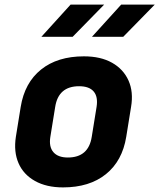

<svg xmlns="http://www.w3.org/2000/svg" viewBox="-20 -805 693 835"><path d="M254 10Q182 10 132 -18Q82 -46 60.5 -95.5Q39 -145 49 -210L70 -340Q87 -445 158.5 -502.5Q230 -560 345 -560Q418 -560 467.5 -532Q517 -504 539 -454.5Q561 -405 550 -340L529 -210Q512 -105 440.5 -47.5Q369 10 254 10ZM275 -120Q365 -120 379 -210L400 -340Q407 -384 387.5 -407Q368 -430 324 -430Q234 -430 220 -340L199 -210Q192 -167 212 -143.5Q232 -120 275 -120ZM380 -645 507 -785H653L516 -645ZM160 -645 287 -785H433L296 -645Z"/></svg>

Font: JetBrains Mono NL ExtraBold
Style: Italic
Weight: 800
Italic angle: -9°
Monospace: yes
Designer: Philipp Nurullin, Konstantin Bulenkov
Foundry: JetBrains
Version: Version 2.305; ttfautohint (v1.8.4.7-5d5b)